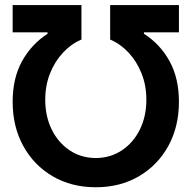

<svg xmlns="http://www.w3.org/2000/svg" viewBox="-20 -748 775 777"><path d="M31.2 -336.4Q31.2 -431.6 69.3 -500.5Q107.4 -569.3 172.4 -611.3V-617.2H31.2V-727.5H309.6V-587.9Q268.6 -570.8 235.4 -535.4Q202.1 -500 182.6 -451.2Q163.1 -402.3 163.1 -344.2Q163.1 -277.3 189.2 -224.1Q215.3 -170.9 261.5 -139.9Q307.6 -108.9 367.7 -108.4Q427.2 -108.9 473.6 -139.9Q520 -170.9 546.1 -224.1Q572.3 -277.3 572.3 -344.2Q572.3 -402.3 552.7 -451.2Q533.2 -500 500 -535.4Q466.8 -570.8 425.8 -587.9V-727.5H704.1V-617.2H562.5V-611.3Q627.9 -569.8 666 -500.7Q704.1 -431.6 704.1 -336.4Q704.1 -234.9 660.9 -156.7Q617.7 -78.6 541.7 -34.4Q465.8 9.8 367.7 9.8Q269.5 9.8 193.6 -34.4Q117.7 -78.6 74.5 -156.7Q31.2 -234.9 31.2 -336.4Z"/></svg>

Font: Inter Tight SemiBold
Style: Regular
Weight: 600
Designer: Rasmus Andersson
Foundry: rsms
Version: Version 3.004; ttfautohint (v1.8.4.7-5d5b)